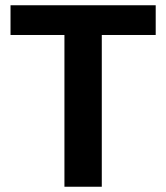

<svg xmlns="http://www.w3.org/2000/svg" viewBox="-20 -710 631 730"><path d="M225 0V-577H20V-690H572V-577H367V0Z"/></svg>

Font: Mozilla Text ExtraLight
Style: Regular
Weight: 200
Designer: Studio DRAMA
Foundry: Studio DRAMA
Version: Version 1.000